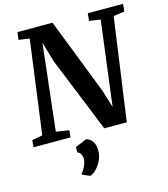

<svg xmlns="http://www.w3.org/2000/svg" viewBox="-142 -853 1081 1236"><g transform="rotate(-15 398.0 -235.0)"><path d="M-0.5 0 3.5 -46.5 73.5 -59.5 157 -682.5 84.5 -693 92 -743H325L521.5 -238.5L558.5 -119.5L630 -682.5L555 -693L560 -743H795L790.5 -693L716.5 -682.5L621 0H471L268.5 -500.5L229 -635.5L164 -60L250.5 -46.5L246 0ZM255 251 256 240.5Q263.5 235 272.2 220.2Q281 205.5 287.5 187.2Q294 169 293 153.5Q292.5 137 285.2 122.8Q278 108.5 263.5 106V69.5L341.5 37Q373 50 385 73Q397 96 396.5 129.5Q396.5 164.5 381 195.2Q365.5 226 344.5 246.8Q323.5 267.5 305.5 272.5Z"/></g></svg>

Font: Merriweather Light 18pt
Style: Bold Italic
Weight: 700
Italic angle: -7.8°
Version: Version 2.101